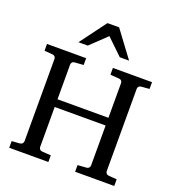

<svg xmlns="http://www.w3.org/2000/svg" viewBox="-160 -1041 1063 1166"><g transform="rotate(20 371.5 -458.0)"><path d="M458 0V-43L515.1 -46.9Q525.4 -47.9 530.8 -54.7Q536.1 -61.5 536.1 -68.8V-327.1H207V-68.8Q207 -61.5 212.2 -54.7Q217.3 -47.9 228 -46.9L285.2 -43V0H32.2V-43L84 -46.9Q94.7 -47.9 100.3 -54.7Q106 -61.5 106 -68.8V-602.1Q106 -609.4 100.3 -615.7Q94.7 -622.1 84 -623L32.2 -627V-670.9H285.2V-627L228 -623Q217.3 -622.1 212.2 -615.7Q207 -609.4 207 -602.1V-377H536.1V-602.1Q536.1 -609.4 530.8 -615.7Q525.4 -622.1 515.1 -623L458 -627V-670.9H710.9V-627L659.2 -623Q648.4 -622.1 642.8 -615.7Q637.2 -609.4 637.2 -602.1V-68.8Q637.2 -61.5 642.8 -54.7Q648.4 -47.9 659.2 -46.9L710.9 -43V0ZM475.1 -746.1 372.1 -845.2 268.1 -746.1H208L334 -915.5H409.2L535.2 -746.1Z"/></g></svg>

Font: Charis SIL Viet
Style: Regular
Weight: 400
Foundry: SIL International
Version: Version 5.000